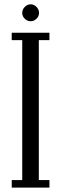

<svg xmlns="http://www.w3.org/2000/svg" viewBox="-20 -848 276 868"><path d="M33 0V-34H80.5V-666.5H33V-700H203.5V-666.5H155.5V-34H203.5V0ZM119 -752Q103.5 -752 92 -763.2Q80.5 -774.5 80.5 -789.5Q80.5 -805 92 -816.8Q103.5 -828.5 119 -828.5Q133.5 -828.5 145 -816.8Q156.5 -805 156.5 -789.5Q156.5 -774.5 145 -763.2Q133.5 -752 119 -752Z"/></svg>

Font: Imbue Thin 10pt
Style: Regular
Weight: 400
Version: Version 1.102